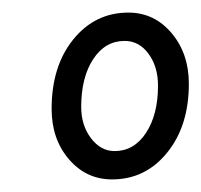

<svg xmlns="http://www.w3.org/2000/svg" viewBox="-20 -726 320 305"><path d="M158 -441Q117 -441 89.5 -473Q62 -505 62 -553Q62 -621 96.5 -663.5Q131 -706 184 -706Q225 -706 252.5 -673.5Q280 -641 280 -593Q280 -526 245.5 -483.5Q211 -441 158 -441ZM162 -486Q193 -486 212 -515Q231 -544 231 -590Q231 -620 216 -640.5Q201 -661 178 -661Q147 -661 128 -632Q109 -603 109 -556Q109 -527 124.5 -506.5Q140 -486 162 -486Z"/></svg>

Font: Asap Condensed Condensed Regular
Style: Italic
Weight: 400
Width: 3
Italic angle: -6°
Designer: Pablo Cosgaya
Foundry: Omnibus-Type
Version: Version 3.001; ttfautohint (v1.8.4.7-5d5b)